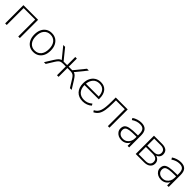

<svg xmlns="http://www.w3.org/2000/svg" viewBox="455 -2041 3598 3598"><g transform="rotate(45 2254.0 -241.5)"><path d="M88 0V-484H477V0H435V-448H130V0Z M837 8Q771 8 722.5 -23Q674 -54 647.5 -110Q621 -166 621 -242Q621 -318 647.5 -374Q674 -430 722.5 -461Q771 -492 837 -492Q903 -492 951.5 -461Q1000 -430 1026.5 -374Q1053 -318 1053 -242Q1053 -166 1026.5 -110Q1000 -54 951.5 -23Q903 8 837 8ZM837 -31Q917 -31 963.5 -86.5Q1010 -142 1010 -242Q1010 -342 963.5 -397.5Q917 -453 837 -453Q758 -453 711 -397.5Q664 -342 664 -242Q664 -142 711 -86.5Q758 -31 837 -31Z M1116 0 1213 -156Q1247 -210 1270 -233Q1293 -256 1323 -264L1144 -484H1193L1368 -269H1462V-484H1504V-269H1598L1773 -484H1822L1643 -264Q1673 -256 1696 -233Q1719 -210 1753 -156L1850 0H1804L1711 -150Q1691 -183 1673 -201Q1655 -219 1633 -226Q1611 -233 1578 -233H1504V0H1462V-233H1388Q1355 -233 1333 -226Q1311 -219 1293.5 -201Q1276 -183 1255 -150L1162 0Z M2146 8Q2038 8 1975.5 -58.5Q1913 -125 1913 -240Q1913 -316 1941.5 -372.5Q1970 -429 2020.5 -460.5Q2071 -492 2137 -492Q2231 -492 2283 -430.5Q2335 -369 2335 -260V-234H1956Q1958 -137 2007 -84Q2056 -31 2144 -31Q2189 -31 2228.5 -45.5Q2268 -60 2307 -94L2327 -60Q2296 -29 2247 -10.5Q2198 8 2146 8ZM2136 -454Q2055 -454 2009.5 -402Q1964 -350 1957 -271H2296Q2293 -356 2253 -405Q2213 -454 2136 -454Z M2434 9 2412 -24Q2448 -42 2472 -68.5Q2496 -95 2509.5 -135.5Q2523 -176 2529 -236Q2535 -296 2535 -383V-484H2852V0H2810V-448H2576V-382Q2576 -260 2563 -183.5Q2550 -107 2519 -62.5Q2488 -18 2434 9Z M3174 8Q3127 8 3089 -11Q3051 -30 3029 -62.5Q3007 -95 3007 -135Q3007 -189 3033.5 -219.5Q3060 -250 3124.5 -262.5Q3189 -275 3302 -275H3332V-315Q3332 -387 3304 -420Q3276 -453 3214 -453Q3169 -453 3129.5 -440Q3090 -427 3047 -398L3027 -434Q3065 -461 3114.5 -476.5Q3164 -492 3212 -492Q3295 -492 3334.5 -449Q3374 -406 3374 -315V0H3333V-90Q3312 -44 3270.5 -18Q3229 8 3174 8ZM3177 -30Q3223 -30 3257.5 -52.5Q3292 -75 3312 -113.5Q3332 -152 3332 -201V-238H3304Q3205 -238 3150.5 -229.5Q3096 -221 3074.5 -199.5Q3053 -178 3053 -139Q3053 -91 3086.5 -60.5Q3120 -30 3177 -30Z M3548 0V-484H3761Q3920 -484 3920 -356Q3920 -318 3898 -289Q3876 -260 3839 -248Q3882 -238 3908.5 -207Q3935 -176 3935 -132Q3935 -71 3891 -35.5Q3847 0 3769 0ZM3590 -264H3765Q3818 -264 3847.5 -288.5Q3877 -313 3877 -356Q3877 -400 3847.5 -424Q3818 -448 3765 -448H3590ZM3590 -36H3773Q3830 -36 3861 -61Q3892 -86 3892 -132Q3892 -179 3861 -203.5Q3830 -228 3773 -228H3590Z M4222 8Q4175 8 4137 -11Q4099 -30 4077 -62.5Q4055 -95 4055 -135Q4055 -189 4081.5 -219.5Q4108 -250 4172.5 -262.5Q4237 -275 4350 -275H4380V-315Q4380 -387 4352 -420Q4324 -453 4262 -453Q4217 -453 4177.5 -440Q4138 -427 4095 -398L4075 -434Q4113 -461 4162.5 -476.5Q4212 -492 4260 -492Q4343 -492 4382.5 -449Q4422 -406 4422 -315V0H4381V-90Q4360 -44 4318.5 -18Q4277 8 4222 8ZM4225 -30Q4271 -30 4305.5 -52.5Q4340 -75 4360 -113.5Q4380 -152 4380 -201V-238H4352Q4253 -238 4198.5 -229.5Q4144 -221 4122.5 -199.5Q4101 -178 4101 -139Q4101 -91 4134.5 -60.5Q4168 -30 4225 -30Z"/></g></svg>

Font: Nunito Sans ExtraLight
Style: Regular
Weight: 200
Designer: Vernon Adams
Foundry: Vernon Adams
Version: Version 3.006; ttfautohint (v1.8.3)